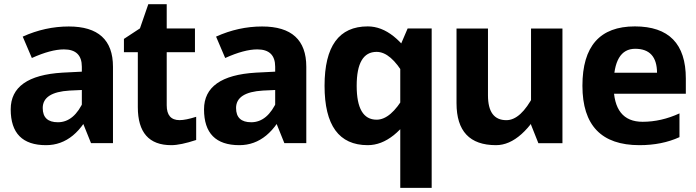

<svg xmlns="http://www.w3.org/2000/svg" viewBox="-20 -682 3318 915"><path d="M88.3 -507.5Q195.1 -555.8 307.7 -555.8Q518.4 -555.8 518.4 -363.8V0H413.7L370 -108.5V-253.1L311.6 -250.4Q183.6 -242.8 183.6 -167.3Q183.6 -99.4 256 -99.4Q334.1 -99.4 380 -204L423.8 -175.5Q343.5 9.8 199.3 9.8Q31 9.8 31 -160.9Q31 -321 277.8 -335.8L370 -340.5V-363.8Q370 -446.6 284.8 -446.6Q222.7 -446.6 131.8 -405.6Z M796.2 9.8Q636.8 9.8 636.8 -171.6V-433.2H570.6V-496.6L646.9 -546.7L686.8 -662.1H774.5V-546.4H909.1V-433.2H774.5V-180.2Q774.5 -109.5 835.9 -109.5Q865 -109.5 914.9 -125.4V-14.9Q840.3 9.8 796.2 9.8Z M1009.7 -507.5Q1116.5 -555.8 1229.1 -555.8Q1439.7 -555.8 1439.7 -363.8V0H1335.1L1291.4 -108.5V-253.1L1233 -250.4Q1105 -242.8 1105 -167.3Q1105 -99.4 1177.3 -99.4Q1255.5 -99.4 1301.4 -204L1345.2 -175.5Q1264.8 9.8 1120.7 9.8Q952.3 9.8 952.3 -160.9Q952.3 -321 1199.2 -335.8L1291.4 -340.5V-363.8Q1291.4 -446.6 1206.2 -446.6Q1144 -446.6 1053.2 -405.6Z M1732.5 9.8Q1526.7 9.8 1526.7 -273.2Q1526.7 -556.2 1732.5 -556.2Q1860.9 -556.2 1970.5 -366.4L1907.5 -321.4Q1842 -434.8 1774.8 -434.8Q1679.8 -434.8 1679.8 -273.2Q1679.8 -111.6 1774.8 -111.6Q1842 -111.6 1907.5 -225L1970.5 -180Q1860.9 9.8 1732.5 9.8ZM1887.5 213.4V-464.4L1922.7 -546.4H2037.2V213.4Z M2343.8 9.8Q2155.6 9.8 2155.6 -190.4V-546H2305.5V-227.8Q2305.5 -109.3 2393.1 -109.3Q2461.7 -109.3 2523.9 -228.7L2579.9 -201.4Q2468.9 9.8 2343.8 9.8ZM2545.7 0.4 2510.7 -87.5V-546H2660.4V0.4Z M3027.4 9.8Q2755.6 9.8 2755.6 -273.2Q2755.6 -556.2 3005.4 -556.2Q3248.4 -556.2 3248.4 -307.7V-235.4H2842.3V-335.4H3111.2Q3110.3 -449.5 3007 -449.5Q2904.2 -449.5 2904.2 -275.5Q2904.2 -101.6 3042.4 -101.6Q3131.1 -101.6 3218.1 -141.6V-28.4Q3134.6 9.8 3027.4 9.8Z"/></svg>

Font: Nokora
Style: Regular
Weight: 400
Designer: Danh Hong
Foundry: Danh Hong
Version: Version 9.000